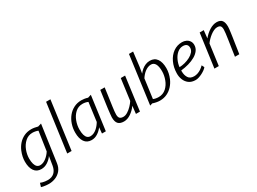

<svg xmlns="http://www.w3.org/2000/svg" viewBox="-47 -1660 3707 2767"><g transform="rotate(-30 1806.5 -276.0)"><path d="M181 247Q159.5 247 134.2 244.2Q109 241.5 87.5 237.5Q66 233.5 56 229L75 168Q89.5 174.5 109 179.8Q128.5 185 150.5 188Q172.5 191 195 191Q262 191 303 153.5Q344 116 356 45L380 -102Q349.5 -57 300 -24.5Q250.5 8 194 8Q117 8 78 -48.5Q39 -105 39 -203Q39 -284 74 -369Q97.5 -425 136.8 -469Q176 -513 229.8 -538.5Q283.5 -564 351 -564Q375 -564 404.5 -559Q434 -554 458 -547L515 -564L429 43Q424 79.5 411.8 109Q399.5 138.5 380 162Q340.5 207 287.8 227Q235 247 181 247ZM207 -49Q233.5 -49 259.2 -60Q285 -71 308.2 -89.2Q331.5 -107.5 351.2 -129.8Q371 -152 385 -175L432 -493Q412 -501.5 387.8 -506.2Q363.5 -511 340 -511Q269.5 -511 218 -464Q166.5 -417 140.2 -348Q114 -279 114 -212Q114 -158 124.8 -121.8Q135.5 -85.5 156.2 -67.2Q177 -49 207 -49Z M626 -1 735 -799H807L699 -1Z M1031 8Q954 8 915 -48.5Q876 -105 876 -203Q876 -275.5 897.8 -340.5Q919.5 -405.5 960.2 -455.8Q1001 -506 1058 -535Q1115 -564 1185 -564Q1208.5 -564 1236.5 -559.8Q1264.5 -555.5 1289 -547L1344 -564L1268 0H1204L1213 -99Q1182.5 -55.5 1134.2 -23.8Q1086 8 1031 8ZM1043 -49Q1071 -49 1097.2 -60.5Q1123.5 -72 1146.8 -91.5Q1170 -111 1189 -134.5Q1208 -158 1222 -182L1263 -492Q1223.5 -511 1173 -511Q1102.5 -511 1053 -466Q1003 -420.5 977 -350.8Q951 -281 951 -211Q951 -157 961.5 -121Q972 -85 992.5 -67Q1013 -49 1043 -49Z M1568 9Q1504.5 9 1473.8 -23Q1443 -55 1443 -130Q1443 -142 1447 -178.8Q1451 -215.5 1456 -261Q1460.5 -296.5 1466.8 -341Q1473 -385.5 1480.5 -439.5Q1488 -493.5 1497 -557H1570Q1562 -496.5 1555.8 -451Q1549.5 -405.5 1544.8 -372.5Q1540 -339.5 1537 -317Q1534 -294.5 1532 -280.8Q1530 -267 1529 -260Q1523 -216 1520 -186.5Q1517 -157 1517 -135Q1517 -90 1536 -72Q1555 -54 1594 -54Q1628 -54 1665.2 -77Q1702.5 -100 1735.8 -134.5Q1769 -169 1791 -203L1838 -557H1910L1836 0H1769L1783 -128Q1741 -69 1683.5 -30Q1626 9 1568 9Z M2166 8Q2139 8 2106 1.5Q2073 -5 2048 -14L2007 -1L2114 -799H2183L2154 -560L2137 -458Q2158.5 -487.5 2187.5 -511.5Q2216.5 -535.5 2251 -549.8Q2285.5 -564 2323 -564Q2400.5 -564 2439.8 -507.8Q2479 -451.5 2479 -353Q2479 -271.5 2444 -188Q2420 -132 2380.2 -87.8Q2340.5 -43.5 2286.5 -17.8Q2232.5 8 2166 8ZM2177 -46Q2248 -46 2301 -93Q2352 -139.5 2377.5 -209Q2403 -278.5 2403 -345Q2403 -426 2379.5 -467Q2356 -508 2311 -508Q2283 -508 2256.8 -497.2Q2230.5 -486.5 2207.2 -468.5Q2184 -450.5 2164.8 -428.2Q2145.5 -406 2131 -383L2088 -63Q2126.5 -46 2177 -46Z M2761 8Q2695 8 2651 -24Q2608.5 -56.5 2588.8 -107Q2569 -157.5 2571 -215Q2572.5 -311.5 2611 -393Q2648.5 -472.5 2713 -518.2Q2777.5 -564 2859 -564Q2895.5 -564 2926.5 -549.5Q2957.5 -535 2976.2 -507.8Q2995 -480.5 2995 -442Q2995 -392 2966 -353Q2937 -314 2887.5 -285.8Q2838 -257.5 2776 -240.2Q2714 -223 2648 -216Q2647.5 -214 2647.2 -209.8Q2647 -205.5 2647 -200Q2647 -137 2675 -93.5Q2703 -50 2769 -50Q2796.5 -50 2825.8 -59.2Q2855 -68.5 2883.8 -87Q2912.5 -105.5 2939 -133L2960 -91Q2949 -75.5 2926 -58.2Q2903 -41 2874 -26Q2845 -11 2815.5 -1.5Q2786 8 2761 8ZM2650 -269Q2693.5 -270 2741 -282.2Q2788.5 -294.5 2830 -316.5Q2871.5 -338.5 2897.2 -368.8Q2923 -399 2923 -436Q2923 -473 2902.2 -491Q2881.5 -509 2843 -509Q2817.5 -509 2794.2 -500.2Q2771 -491.5 2750 -474Q2707.5 -438 2681.5 -382Q2655.5 -326 2650 -269Z M3075 0 3151 -557H3219L3205 -427Q3252.5 -486.5 3314.2 -525.2Q3376 -564 3435 -564Q3494.5 -564 3521.2 -531Q3548 -498 3548 -428Q3548 -412 3545.5 -387.8Q3543 -363.5 3538.2 -329.5Q3533.5 -295.5 3527 -250Q3525.5 -240.5 3523.5 -228Q3521.5 -215.5 3518.8 -197.2Q3516 -179 3512 -152.2Q3508 -125.5 3502.5 -88Q3497 -50.5 3489 0H3417Q3419.5 -17.5 3423.5 -46.2Q3427.5 -75 3434.8 -123.8Q3442 -172.5 3454 -250Q3464 -319 3469 -357.8Q3474 -396.5 3474 -421Q3474 -462.5 3458.8 -479.8Q3443.5 -497 3405 -497Q3378.5 -497 3348.8 -483.2Q3319 -469.5 3290 -447.2Q3261 -425 3236.2 -399.2Q3211.5 -373.5 3195 -350L3148 0Z"/></g></svg>

Font: Koeln Type Sans Light
Style: Italic
Weight: 300
Italic angle: -7.5°
Designer: Eben Sorkin
Foundry: Eben Sorkin
Version: Version 2.001